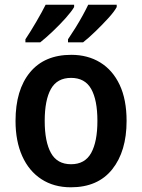

<svg xmlns="http://www.w3.org/2000/svg" viewBox="-20 -786 604 816"><path d="M518 -272Q518 -143 457 -66.5Q396 10 281 10Q209 10 156 -24.5Q103 -59 74.5 -122.5Q46 -186 46 -272Q46 -404 107.5 -478.5Q169 -553 283 -553Q353 -553 406 -520.5Q459 -488 488.5 -425.5Q518 -363 518 -272ZM170 -272Q170 -184 196.5 -136Q223 -88 282 -88Q341 -88 367.5 -136Q394 -184 394 -272Q394 -361 367.5 -408Q341 -455 282 -455Q223 -455 196.5 -408Q170 -361 170 -272ZM476 -756Q466 -737 440.5 -709Q415 -681 385.5 -652.5Q356 -624 333 -606H269V-619Q284 -641 300.5 -667.5Q317 -694 331.5 -720.5Q346 -747 355 -766H476ZM295 -756Q284 -737 259 -709Q234 -681 204.5 -653Q175 -625 151 -606H88V-619Q110 -652 134.5 -694Q159 -736 174 -766H295Z"/></svg>

Font: Noto Sans Hebrew SemiCondensed SemiBold
Style: Regular
Weight: 600
Width: 4
Designer: Monotype Design Team
Foundry: Monotype Imaging Inc.
Version: Version 2.004; ttfautohint (v1.8.4.7-5d5b)